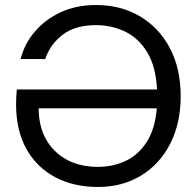

<svg xmlns="http://www.w3.org/2000/svg" viewBox="-20 -732 776 764"><path d="M370 12Q273 12 199.5 -27Q126 -66 85 -139.5Q44 -213 44 -317Q44 -346 47 -376H605Q600 -468 565.5 -524.5Q531 -581 477.5 -606.5Q424 -632 362 -632Q279 -632 229 -593.5Q179 -555 160 -497H62Q77 -557 118 -605.5Q159 -654 221 -683Q283 -712 362 -712Q461 -712 537 -667Q613 -622 656 -540.5Q699 -459 699 -349Q699 -242 657.5 -160.5Q616 -79 541.5 -33.5Q467 12 370 12ZM134 -300Q134 -230 163 -178Q192 -126 245 -97Q298 -68 370 -68Q429 -68 479.5 -91.5Q530 -115 563.5 -166.5Q597 -218 604 -301H134Z"/></svg>

Font: HostGroteskRegular
Style: Regular
Weight: 400
Designer: Doukan Karapınar based on Poppins by Indian Type Foundry, Jonny Pinhorn
Foundry: Element Type
Version: Version 1.001; ttfautohint (v1.8.4.7-5d5b)